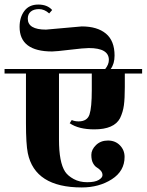

<svg xmlns="http://www.w3.org/2000/svg" viewBox="-39 -863 644 843"><path d="M163 -733 320 -747Q388 -747 426 -715.5Q464 -684 464 -619Q464 -583 447 -560H585V-540H509V-481Q509 -431 505 -401Q501 -371 488 -344Q462 -295 375 -295Q306 -295 267 -322L276 -336Q289 -330 306 -330Q344 -330 354 -360.5Q364 -391 364 -467V-540H220V-250Q220 -150 247 -109Q259 -91 284.5 -77Q310 -63 344 -63Q378 -63 394.5 -73Q411 -83 411 -94Q411 -105 403.5 -113.5Q396 -122 386.5 -127.5Q377 -133 369.5 -146.5Q362 -160 362 -183Q362 -206 382.5 -226Q403 -246 435 -246Q467 -246 487.5 -225Q508 -204 508 -174Q508 -112 452 -76Q396 -40 320 -40Q114 -40 83 -191Q75 -231 75 -322V-540H-19V-560H423Q439 -580 439 -600Q439 -652 351 -652Q330 -652 268 -644.5Q206 -637 190 -637Q47 -637 47 -745Q47 -787 68 -815Q89 -843 129 -843Q169 -843 190 -819L177 -804Q156 -823 132.5 -823Q109 -823 96 -812Q83 -801 83 -781Q83 -733 163 -733Z"/></svg>

Font: Rozha One
Style: Regular
Weight: 400
Designer: Tim Donaldson, Indian Type Foundry
Foundry: Indian Type Foundry
Version: Version 1.300;PS 1.0;hotconv 1.0.78;makeotf.lib2.5.61930; tt